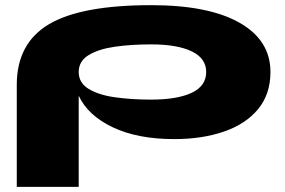

<svg xmlns="http://www.w3.org/2000/svg" viewBox="-20 -524 1103 744"><path d="M655 15Q514 15 417.5 -30.5Q321 -76 285 -153V200H45V-195Q45 -356 169.5 -430Q294 -504 566 -504Q788 -504 908 -436Q1028 -368 1028 -245Q1028 -159 980 -101Q932 -43 847.5 -14Q763 15 655 15ZM565 -138Q667 -138 723 -164.5Q779 -191 779 -245Q779 -298 723 -325Q667 -352 565 -352Q489 -352 425.5 -343Q362 -334 323.5 -310.5Q285 -287 285 -245Q285 -203 323.5 -179.5Q362 -156 425.5 -147Q489 -138 565 -138Z"/></svg>

Font: Syne ExtraBold
Style: Regular
Weight: 800
Designer: Lucas Descroix
Foundry: Bonjour Monde
Version: Version 2.200; ttfautohint (v1.8.4)